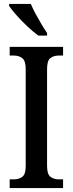

<svg xmlns="http://www.w3.org/2000/svg" viewBox="-20 -951 367 971"><path d="M29 0V-44H51Q75 -44 92.5 -56.5Q110 -69 110 -111V-601Q110 -644 92.5 -657Q75 -670 51 -670H29V-714H299V-670H277Q251 -670 234.5 -657Q218 -644 218 -601V-112Q218 -70 235 -57Q252 -44 277 -44H299V0ZM174 -771Q149 -789 118.5 -817.5Q88 -846 62.5 -875Q37 -904 26 -921V-931H136Q145 -909 159.5 -882Q174 -855 189.5 -829Q205 -803 218 -784V-771Z"/></svg>

Font: Noto Serif Lao Condensed Medium
Style: Regular
Weight: 500
Width: 3
Designer: Monotype Design Team
Foundry: Monotype Imaging Inc.
Version: Version 2.003; ttfautohint (v1.8.4.7-5d5b)